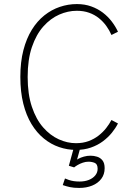

<svg xmlns="http://www.w3.org/2000/svg" viewBox="-20 -726 690 944"><path d="M369.5 198Q355.5 198 344.5 197Q333.5 196 324 194Q314.5 192 306 189.5Q297.5 187 288.5 184L299.5 151.5Q309 155.5 319.2 159Q329.5 162.5 342.2 164.5Q355 166.5 371.5 166.5Q397 166.5 417 158.5Q437 150.5 448.5 136.2Q460 122 460 104Q460 81 446 75Q432 69 415 69Q401 69 387.2 73.8Q373.5 78.5 362.2 85Q351 91.5 344.5 97L318.5 89L343 0H375L353.5 78L346 69Q352 62 364.2 55.2Q376.5 48.5 392.5 44Q408.5 39.5 425 39.5Q441.5 39.5 457.5 44.5Q473.5 49.5 484 62.8Q494.5 76 494.5 101Q494.5 131.5 478 153.2Q461.5 175 433.2 186.5Q405 198 369.5 198ZM354 11Q311 11 270.8 -2.8Q230.5 -16.5 195.8 -44.8Q161 -73 135 -115.8Q109 -158.5 94.5 -216.5Q80 -274.5 80 -348Q80 -421.5 95 -479.2Q110 -537 136.5 -579.8Q163 -622.5 198.2 -650.5Q233.5 -678.5 274.2 -692.2Q315 -706 358 -706Q396.5 -706 428.5 -694.5Q460.5 -683 485.8 -663.8Q511 -644.5 529.5 -620.2Q548 -596 560 -570L528 -554Q518 -577 502.8 -598.2Q487.5 -619.5 466.5 -636.5Q445.5 -653.5 418.5 -663.2Q391.5 -673 357.5 -673Q314 -673 271.2 -654.2Q228.5 -635.5 193.2 -596Q158 -556.5 137 -495Q116 -433.5 116 -348Q116 -262.5 136.8 -200.8Q157.5 -139 192.2 -99.5Q227 -60 269 -41Q311 -22 353.5 -22Q388 -22 415.5 -32.2Q443 -42.5 464.5 -59.2Q486 -76 501.8 -96Q517.5 -116 528 -136L560 -119Q548.5 -96 529.8 -73Q511 -50 485.5 -31Q460 -12 427 -0.5Q394 11 354 11Z"/></svg>

Font: Trispace Thin
Style: Regular
Weight: 100
Designer: Tyler Finck
Foundry: Etcetera Type Company
Version: Version 1.210